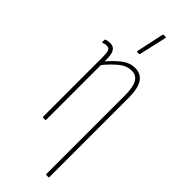

<svg xmlns="http://www.w3.org/2000/svg" viewBox="-288 -719 928 928"><g transform="rotate(45 176.0 -255.0)"><path d="M277 185Q273 185 273 181V-355Q273 -412 258 -438Q243 -464 212 -464Q177 -464 145.5 -437.5Q114 -411 85 -375L84 -399Q115 -436 146.5 -460.5Q178 -485 215 -485Q253 -485 273.5 -455.5Q294 -426 294 -358V181Q294 185 291 185ZM70 0Q66 0 66 -4V-416Q66 -440 61 -452Q56 -464 40 -464Q33 -464 27.5 -462.5Q22 -461 17 -459Q13 -458 13 -462V-475Q13 -479 16 -480Q21 -482 29 -483.5Q37 -485 44 -485Q67 -485 77 -468Q87 -451 87 -420V-394V-386V-4Q87 0 84 0ZM166 -546Q163 -546 164 -551L194 -691Q195 -695 198 -695H212Q216 -695 215 -690L183 -549Q182 -546 179 -546Z"/></g></svg>

Font: Sofia Sans Extra Condensed Thin
Style: Regular
Weight: 250
Version: Version 4.100